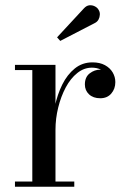

<svg xmlns="http://www.w3.org/2000/svg" viewBox="-20 -705 482 725"><path d="M178 -214.5Q178 -258.5 187.2 -303.2Q196.5 -348 215.2 -385.8Q234 -423.5 262.5 -446.5Q291 -469.5 329 -469.5Q357 -469.5 376.2 -459Q395.5 -448.5 405.5 -431.5Q415.5 -414.5 415.5 -395Q415.5 -369.5 400.2 -351.8Q385 -334 358.5 -334Q332 -334 316.2 -348.8Q300.5 -363.5 300.5 -386Q300.5 -414 318.8 -428Q337 -442 358.5 -442Q374 -442 386.8 -436Q399.5 -430 407 -419.2Q414.5 -408.5 414.5 -395H395Q395 -410.5 385.8 -422.8Q376.5 -435 361 -442.2Q345.5 -449.5 327 -449.5Q297 -449.5 271.8 -429.2Q246.5 -409 228.2 -374.8Q210 -340.5 199.8 -299Q189.5 -257.5 189.5 -214.5ZM189.5 -460V-19.5H260.5V0H36.5V-19.5H102V-440.5H36.5V-460ZM207.5 -550.5 195.5 -564 296.5 -673Q306.5 -684 317.5 -685Q328.5 -686 338.2 -681Q348 -676 352.5 -667.5Q357.5 -659.5 357 -649.5Q356.5 -639.5 352 -631.2Q347.5 -623 339 -618.5Z"/></svg>

Font: Bodoni Moda
Style: Regular
Weight: 400
Designer: Owen Earl
Foundry: indestructible type
Version: Version 2.005